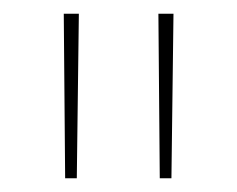

<svg xmlns="http://www.w3.org/2000/svg" viewBox="-20 -701 345 280"><path d="M75 -441 73 -681H95L92 -441ZM213 -441 211 -681H233L230 -441Z"/></svg>

Font: Fira Sans Extra Condensed Thin
Style: Regular
Weight: 250
Width: 1
Designer: Carrois Corporate & Edenspiekermann AG
Foundry: Carrois Corporate GbR & Edenspiekermann AG
Version: Version 4.203